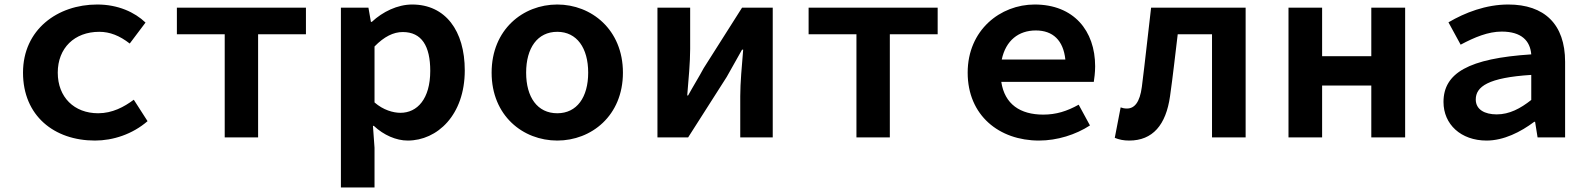

<svg xmlns="http://www.w3.org/2000/svg" viewBox="-20 -609 7040 851"><path d="M82 -287C82 -96 220 14 401 14C481 14 567 -14 634 -72L573 -167C530 -135 478 -107 415 -107C309 -107 236 -178 236 -287C236 -396 310 -468 420 -468C467 -468 510 -451 555 -416L625 -509C577 -555 503 -589 411 -589C235 -589 82 -478 82 -287Z M976 -457V0H1124V-457H1336V-575H764V-457Z M1491 -575V222H1640V46L1633 -51H1637C1681 -10 1736 14 1787 14C1918 14 2040 -99 2040 -297C2040 -473 1954 -589 1807 -589C1742 -589 1676 -557 1628 -512H1624L1613 -575ZM1887 -295C1887 -170 1829 -109 1755 -109C1723 -109 1679 -121 1640 -155V-403C1683 -447 1724 -467 1765 -467C1849 -467 1887 -405 1887 -295Z M2159 -287C2159 -96 2298 14 2450 14C2601 14 2741 -96 2741 -287C2741 -478 2601 -589 2450 -589C2298 -589 2159 -478 2159 -287ZM2587 -287C2587 -178 2537 -107 2450 -107C2362 -107 2312 -178 2312 -287C2312 -396 2362 -468 2450 -468C2537 -468 2587 -396 2587 -287Z M2894 -575V0H3030L3201 -268C3219 -301 3250 -354 3269 -389H3274C3268 -317 3261 -241 3261 -183V0H3405V-575H3269L3099 -307C3081 -273 3049 -221 3030 -186H3026C3032 -257 3039 -333 3039 -392V-575Z M3776 -457V0H3924V-457H4136V-575H3564V-457Z M4834 -315C4834 -473 4739 -589 4566 -589C4414 -589 4269 -476 4269 -287C4269 -97 4409 14 4585 14C4666 14 4748 -12 4811 -53L4761 -145C4709 -116 4661 -101 4604 -101C4502 -101 4433 -147 4418 -246H4828C4830 -259 4834 -287 4834 -315ZM4571 -474C4647 -474 4693 -430 4702 -345H4420C4438 -430 4495 -474 4571 -474Z M4921 2C4941 10 4960 14 4985 14C5089 14 5148 -55 5166 -183C5179 -274 5189 -367 5200 -457H5352V0H5501V-575H5082C5068 -458 5056 -341 5041 -224C5032 -155 5008 -128 4975 -128C4964 -128 4955 -130 4947 -133Z M5691 -575V0H5840V-230H6058V0H6208V-575H6058V-360H5840V-575Z M6378 -157C6378 -58 6455 14 6569 14C6645 14 6720 -24 6780 -69H6784L6795 0H6917V-335C6917 -502 6825 -589 6665 -589C6566 -589 6473 -553 6400 -510L6454 -411C6516 -444 6576 -469 6636 -469C6724 -469 6762 -428 6767 -368C6489 -350 6378 -285 6378 -157ZM6767 -166C6719 -128 6670 -102 6614 -102C6561 -102 6521 -123 6521 -168C6521 -225 6576 -265 6767 -277Z"/></svg>

Font: Kawkab Mono
Style: Bold
Weight: 700
Monospace: yes
Designer: Abdullah Arif
Foundry: Abdullah Arif
Version: Version 1.000;PS 000.500;hotconv 1.0.88;makeotf.lib2.5.64775